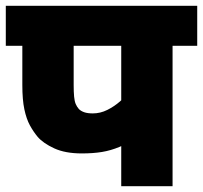

<svg xmlns="http://www.w3.org/2000/svg" viewBox="-20 -642 700 662"><path d="M575 -484V0H398V-215L458 -170Q422 -148 392 -135.5Q362 -123 331.5 -118Q301 -113 262 -113Q205 -113 167 -130.5Q129 -148 110 -170Q95 -188 83 -210Q71 -232 64 -265Q57 -298 57 -349V-484H0V-622H660V-484ZM398 -484H234V-349Q234 -325 235.5 -309Q237 -293 241 -283.5Q245 -274 252 -266Q259 -259 270.5 -255Q282 -251 300 -251Q326 -251 350 -263Q374 -275 394 -292.5Q414 -310 426 -328L398 -222Z"/></svg>

Font: Noto Sans Devanagari Black
Style: Regular
Weight: 900
Version: Version 2.003